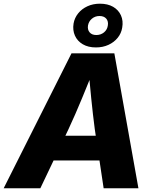

<svg xmlns="http://www.w3.org/2000/svg" viewBox="-48 -1015 827 1035"><path d="M-28.3 0 337.4 -727.5H568.4L698.2 0H510.7L462.9 -318.8Q452.6 -397.5 443.8 -484.6Q435.1 -571.8 427.2 -668H468.8Q430.2 -572.8 394.3 -485.6Q358.4 -398.4 321.3 -318.8L169.4 0ZM163.6 -149.9 185.5 -283.2H578.1L556.2 -149.9ZM469.2 -759.3Q427.2 -759.3 398.2 -776.4Q369.1 -793.5 356 -822.8Q342.8 -852.1 348.6 -888.2Q354 -918.9 373.5 -943.1Q393.1 -967.3 423.3 -981.2Q453.6 -995.1 490.7 -995.1Q532.7 -995.1 561.8 -978.3Q590.8 -961.4 604 -932.1Q617.2 -902.8 610.8 -866.2Q606 -835.4 586.4 -811.3Q566.9 -787.1 536.6 -773.2Q506.3 -759.3 469.2 -759.3ZM471.2 -826.2Q495.1 -826.2 512.5 -840.3Q529.8 -854.5 533.2 -877Q537.1 -899.9 524.9 -914.3Q512.7 -928.7 488.3 -928.7Q464.8 -928.7 447.5 -914.3Q430.2 -899.9 426.3 -877.4Q422.9 -855 435.1 -840.6Q447.3 -826.2 471.2 -826.2Z"/></svg>

Font: Inter 20pt ExtraBold
Style: Italic
Weight: 800
Italic angle: -9.3988°
Version: Version 4.001;git-66647c0bb